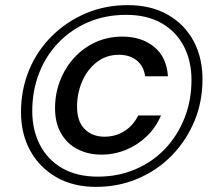

<svg xmlns="http://www.w3.org/2000/svg" viewBox="-20 -725 837 750"><path d="M355 5Q265 5 199 -33.5Q133 -72 97.5 -137.5Q62 -203 62 -287Q62 -375 93.5 -451Q125 -527 182.5 -584Q240 -641 315.5 -673Q391 -705 479 -705Q570 -705 635.5 -667.5Q701 -630 736 -565Q771 -500 771 -416Q771 -328 739.5 -252Q708 -176 651.5 -118Q595 -60 519 -27.5Q443 5 355 5ZM376 -121Q324 -121 282.5 -142.5Q241 -164 218 -205Q195 -246 195 -302Q195 -359 214.5 -409.5Q234 -460 269.5 -499Q305 -538 353 -560Q401 -582 458 -582Q533 -582 582 -542Q631 -502 636 -427H547Q541 -468 513.5 -489.5Q486 -511 445 -511Q394 -511 357 -481.5Q320 -452 300.5 -406Q281 -360 281 -308Q281 -250 311 -220.5Q341 -191 388 -191Q431 -191 465.5 -212.5Q500 -234 520 -274H609Q589 -227 553 -192.5Q517 -158 471.5 -139.5Q426 -121 376 -121ZM362 -35Q442 -35 509.5 -64Q577 -93 625.5 -144.5Q674 -196 701 -264.5Q728 -333 728 -413Q728 -487 698 -544.5Q668 -602 611 -634.5Q554 -667 473 -667Q391 -667 324 -638Q257 -609 208 -558Q159 -507 132.5 -438.5Q106 -370 106 -291Q106 -217 136 -159Q166 -101 223 -68Q280 -35 362 -35Z"/></svg>

Font: DM Sans 18pt Medium
Style: Italic
Weight: 500
Italic angle: -10°
Designer: Colophon Foundry, Jonny Pinhorn
Foundry: Colophon Foundry
Version: Version 4.004;gftools[0.9.30]